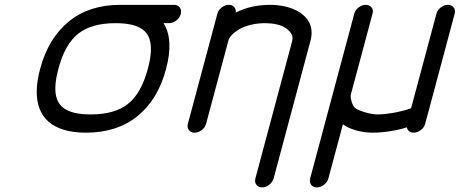

<svg xmlns="http://www.w3.org/2000/svg" viewBox="-20 -559 1937 809"><path d="M692.9 -461.4H669.2Q712.9 -391.6 679.4 -267.3Q645.3 -139.4 559.2 -69.7Q473.1 0 342.3 0Q289.6 0 249.9 -11.8Q210.2 -23.7 184.7 -46.1Q159.2 -68.6 146.6 -101.4Q134 -134.3 134.8 -176.4Q135.5 -218.5 149.2 -269.3Q183.8 -397.9 269.8 -468.3Q355.7 -538.6 486.6 -538.6H713.6Q729.2 -538.6 737.5 -527.2Q745.8 -515.9 741.7 -500Q737.5 -484.1 723 -472.8Q708.5 -461.4 692.9 -461.4ZM466.1 -461.4Q365.7 -461.4 309.7 -417.1Q253.7 -372.8 226.1 -269.3Q214.8 -227.3 213.4 -195.9Q211.9 -164.6 220 -141.7Q228 -118.9 246.8 -104.6Q265.6 -90.3 294.2 -83.6Q322.8 -76.9 363 -76.9Q463.4 -76.9 519.4 -121.3Q575.4 -165.8 603 -269.3Q614.3 -311.3 615.7 -342.7Q617.2 -374 609.1 -396.9Q601.1 -419.7 582.3 -433.8Q563.5 -448 534.9 -454.7Q506.3 -461.4 466.1 -461.4Z M1133.1 192.4Q1128.9 208 1114.5 219.4Q1100.1 230.7 1084.2 230.7Q1068.6 230.7 1060.3 219.5Q1052 208.3 1056.2 192.4L1211.4 -387.2Q1213.9 -396.7 1211.4 -406.7Q1209 -416.7 1200.4 -426.5Q1191.9 -436.3 1178.6 -444.1Q1165.3 -451.9 1144 -456.7Q1122.8 -461.4 1096.7 -461.4Q1064.5 -461.4 1035.9 -454.2Q1007.3 -447 988.4 -435.9Q969.5 -424.8 957.5 -412.4Q945.6 -399.9 942.4 -388.2L848.1 -36.6Q844 -21.5 829.8 -10.7Q815.7 0 800 0Q784.2 0 775.9 -10.9Q767.6 -21.7 771.5 -36.9L896 -501.5Q899.9 -516.6 914.2 -527.6Q928.5 -538.6 944.3 -538.6Q958.7 -538.6 966.8 -529.2Q974.9 -519.8 973.6 -506.1Q1037.4 -538.6 1117.4 -538.6Q1150.6 -538.6 1180.2 -532Q1209.7 -525.4 1232.8 -512.8Q1255.9 -500.2 1271.1 -482.1Q1286.4 -463.9 1291.1 -440.6Q1295.9 -417.2 1288.8 -389.4Z M1694.1 -22.5Q1661.6 -12 1623.2 -6Q1584.7 0 1549.8 0Q1514.9 0 1480.6 -9.6Q1446.3 -19.3 1424.8 -35.2L1363.8 192.4Q1359.6 208 1345.2 219.4Q1330.8 230.7 1314.9 230.7Q1299.3 230.7 1291 219.5Q1282.7 208.3 1286.9 192.4L1472.7 -501.2Q1476.6 -516.6 1491 -527.6Q1505.4 -538.6 1521.2 -538.6Q1536.9 -538.6 1545.4 -527.8Q1554 -517.1 1549.8 -502L1458.5 -161.1Q1455.8 -151.1 1461.2 -132.1Q1466.6 -113 1475.8 -104.5Q1486.6 -95.2 1517.3 -86.1Q1548.1 -76.9 1570.6 -76.9Q1601.6 -76.9 1643.6 -84.8Q1685.5 -92.8 1712.2 -103L1819.1 -502Q1823.2 -517.1 1837.4 -527.8Q1851.6 -538.6 1867.2 -538.6Q1882.8 -538.6 1891.4 -527.6Q1899.9 -516.6 1895.8 -501.5L1783 -79.8L1782 -76.9L1771.2 -36.9Q1767.3 -21.7 1753.1 -10.9Q1738.8 0 1722.9 0Q1711.4 0 1703.7 -6.5Q1696 -12.9 1694.1 -22.5Z"/></svg>

Font: Tecnico
Style: GruesoInclinado
Weight: 700
Italic angle: -15°
Version: Version 1.3